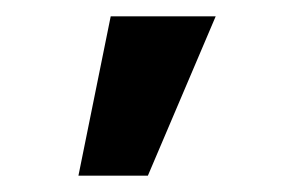

<svg xmlns="http://www.w3.org/2000/svg" viewBox="-20 46 364 235"><path d="M244 66H115.5L76 261H161Z"/></svg>

Font: Hauora ExtraBold
Style: Regular
Weight: 800
Designer: Wayne Shih
Foundry: WCYS
Version: Version 1.001